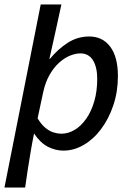

<svg xmlns="http://www.w3.org/2000/svg" viewBox="-29 -665 588 863"><path d="M-9 178 154 -645H247Q234 -584 220.5 -523.5Q207 -463 193 -400H195Q232 -445 276 -473Q320 -501 372 -501Q432 -501 466.5 -455Q501 -409 501 -323Q501 -253 480.5 -192Q460 -131 425.5 -85Q391 -39 347 -13.5Q303 12 256 12Q220 12 186 -5.5Q152 -23 124 -65Q115 -20 108.5 19Q102 58 96 96Q90 134 84 178ZM246 -64Q278 -64 307 -81.5Q336 -99 359 -132Q382 -165 395 -210.5Q408 -256 408 -310Q408 -363 389 -394Q370 -425 332 -425Q311 -425 286 -415Q261 -405 237 -383.5Q213 -362 194 -329Q175 -296 165 -250L140 -133Q157 -105 175.5 -90Q194 -75 212.5 -69.5Q231 -64 246 -64Z"/></svg>

Font: Source Sans 3 Medium
Style: Italic
Weight: 500
Italic angle: -11°
Designer: Paul D. Hunt
Foundry: Adobe
Version: Version 3.052;hotconv 1.1.0;makeotfexe 2.6.0